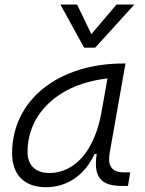

<svg xmlns="http://www.w3.org/2000/svg" viewBox="-20 -796 626 827"><path d="M177.7 10.3C269.5 10.3 344.7 -41 387.7 -133.3H396.5C381.8 -36.1 412.1 4.9 504.4 4.9H531.2L541 -53.7H511.7C461.9 -53.7 442.9 -82 452.1 -135.7L520.5 -522.5H511.2C237.3 -522.5 32.2 -370.1 32.2 -135.3C32.2 -43 85 10.3 177.7 10.3ZM192.9 -50.8C133.8 -50.8 98.6 -83.5 98.6 -141.1C98.6 -309.6 236.3 -435.5 442.9 -458L417 -312.5C387.7 -145.5 300.8 -50.8 192.9 -50.8ZM342.3 -590.8H390.1L558.6 -776.4H481.9L373.5 -648.9L312 -776.4H240.2Z"/></svg>

Font: Cascadia Code NF Light
Style: Italic
Weight: 300
Italic angle: -10°
Monospace: yes
Designer: Aaron Bell
Foundry: Saja Typeworks
Version: Version 2404.023